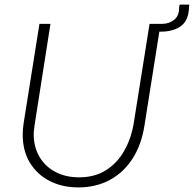

<svg xmlns="http://www.w3.org/2000/svg" viewBox="-20 -804 845 837"><path d="M322 13Q251 13 196.5 -15Q142 -43 110.5 -94.5Q79 -146 79 -217Q79 -229 80 -241.5Q81 -254 83 -267L152 -700H200L131 -260Q130 -250 128.5 -239.5Q127 -229 127 -219Q127 -163 152 -120.5Q177 -78 221.5 -54.5Q266 -31 325 -31Q393 -31 442 -62Q491 -93 521.5 -146.5Q552 -200 563 -267L632 -700H680L610 -258Q597 -174 558.5 -113.5Q520 -53 459.5 -20Q399 13 322 13ZM645 -666 650 -700H687Q716 -700 738.5 -717Q761 -734 761 -772L763 -784H805L804 -771Q802 -715 769 -690.5Q736 -666 681 -666Z"/></svg>

Font: MuseoModerno Thin ExtraLight
Style: Italic
Weight: 250
Italic angle: -9°
Version: Version 1.003